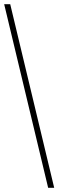

<svg xmlns="http://www.w3.org/2000/svg" viewBox="-20 -780 280 921"><path d="M211 121 0 -760H29L240 121Z"/></svg>

Font: Noto Serif Thai Condensed Thin
Style: Regular
Weight: 100
Width: 3
Designer: Monotype Design Team
Foundry: Monotype Imaging Inc.
Version: Version 2.001; ttfautohint (v1.8.4.7-5d5b)